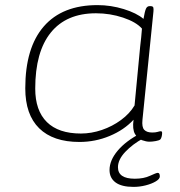

<svg xmlns="http://www.w3.org/2000/svg" viewBox="-20 -549 705 752"><path d="M291 7Q188 7 133.5 -46.5Q79 -100 79 -203Q79 -362 151.5 -445.5Q224 -529 362 -529Q414 -529 464.5 -513.5Q515 -498 542 -475Q547 -504 551.5 -514.5Q556 -525 566 -525H569Q579 -525 580.5 -519.5Q582 -514 581 -504L538 -80Q535 -51 545 -40.5Q555 -30 576 -30Q590 -30 597.5 -32.5Q605 -35 610 -35Q615 -35 615 -28Q615 -21 613 -13.5Q611 -6 608 -3Q604 1 590 3.5Q576 6 565 6Q553 6 536 0Q519 -6 508.5 -24.5Q498 -43 503 -80Q466 -40 409.5 -16.5Q353 7 291 7ZM297 -26Q338 -26 379 -40Q420 -54 454 -79Q488 -104 507 -136L529 -367Q531 -381 533 -402.5Q535 -424 536 -437Q513 -463 462 -480Q411 -497 356 -497Q240 -497 179 -421.5Q118 -346 118 -202Q118 -116 163.5 -71Q209 -26 297 -26ZM503 183Q456 183 432.5 165.5Q409 148 409 117Q409 79 441 41Q473 3 531 -27L541 -7Q500 15 471 45.5Q442 76 442 106Q442 151 508 151Q543 151 567.5 139.5Q592 128 598 128Q606 128 606 142Q606 152 590 161.5Q574 171 550.5 177Q527 183 503 183Z"/></svg>

Font: Asap Expanded Expanded Thin
Style: Italic
Weight: 100
Width: 7
Italic angle: -6°
Designer: Pablo Cosgaya
Foundry: Omnibus-Type
Version: Version 3.001; ttfautohint (v1.8.4.7-5d5b)